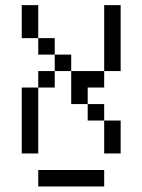

<svg xmlns="http://www.w3.org/2000/svg" viewBox="-20 -582 540 728"><path d="M375 125V62.5H125V125ZM62.5 -250Q62.5 -250 62.5 0H125Q125 0 125 -250ZM375 -125Q375 -125 375 0H437.5Q437.5 0 437.5 -125ZM375 -125V-187.5H312.5V-125ZM312.5 -187.5V-250H375V-312.5H250Q250 -312.5 250 -187.5ZM125 -250H187.5V-312.5H125ZM187.5 -312.5H250V-375H187.5ZM375 -312.5H437.5Q437.5 -312.5 437.5 -562.5H375Q375 -562.5 375 -312.5ZM187.5 -375V-437.5H125V-375ZM125 -437.5Q125 -437.5 125 -562.5H62.5Q62.5 -562.5 62.5 -437.5Z"/></svg>

Font: CalcUnifontExMono
Style: Regular
Weight: 500
Version: Version 15.0.06